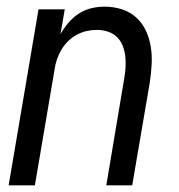

<svg xmlns="http://www.w3.org/2000/svg" viewBox="-20 -558 540 578"><path d="M6 0 96 -530H175L162 -455Q172 -473 186 -489.5Q200 -506 218 -517.5Q236 -529 256 -533.5Q276 -538 295 -538Q322 -538 347 -530Q372 -522 390.5 -505Q409 -488 419.5 -465Q430 -442 434 -416.5Q438 -391 436.5 -364Q435 -337 431 -310L378 0H300L354 -322Q357 -339 358 -356Q359 -373 357 -389.5Q355 -406 349 -421Q343 -436 331.5 -447Q320 -458 304 -463Q288 -468 271 -468Q256 -468 240.5 -464.5Q225 -461 210.5 -453Q196 -445 184 -433Q172 -421 164 -407Q156 -393 151 -378Q146 -363 144 -347L85 0Z"/></svg>

Font: iosevka_custom_sans_ss08
Style: Italic
Weight: 400
Italic angle: -10°
Designer: Belleve Invis
Foundry: Belleve Invis
Version: Version 10.3.0; ttfautohint (v1.8.3)